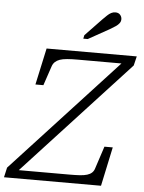

<svg xmlns="http://www.w3.org/2000/svg" viewBox="-82 -984 777 1033"><g transform="rotate(5 306.5 -468.0)"><path d="M24 -45H329Q361 -45 384.5 -46.5Q408 -48 424 -53Q440 -58 449.5 -67Q459 -76 463 -89L503 -211H548L503 0H-21L-9 -53L571 -682L581 -665H318Q286 -665 262 -663Q238 -661 222.5 -655.5Q207 -650 197 -640.5Q187 -631 182 -616L147 -512H104L147 -710H634L622 -660L31 -19ZM433 -893Q446 -906 456 -915.5Q466 -925 476.5 -930.5Q487 -936 499 -936Q516 -936 525 -925.5Q534 -915 534 -902Q534 -890 527 -880.5Q520 -871 507.5 -862.5Q495 -854 476 -843L363 -780H339L343 -799Z"/></g></svg>

Font: Roboto Serif 20pt ExtraLight
Style: Italic
Weight: 250
Italic angle: -10°
Version: Version 1.007